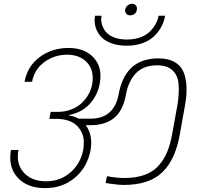

<svg xmlns="http://www.w3.org/2000/svg" viewBox="-20 -993 1087 1000"><path d="M214.8 -13.2Q121.6 -13.2 71.5 -68.4Q21.5 -123.5 37.1 -211.9H76.2Q62.5 -140.1 103.5 -94.5Q144.5 -48.8 220.2 -48.8Q293.5 -48.8 346.9 -95Q400.4 -141.1 414.1 -215.8Q417 -238.3 416.3 -260.5Q415.5 -282.7 405.5 -303.2Q395.5 -323.7 379.6 -339.4Q363.8 -355 336.2 -364.5Q308.6 -374 272.9 -374H236.8L244.1 -410.2H279.8Q318.4 -410.2 351.1 -422.9Q383.8 -435.5 405.8 -456.5Q427.7 -477.5 441.4 -502.4Q455.1 -527.3 460 -553.2Q472.2 -625 434.3 -666.5Q396.5 -708 330.1 -708Q262.7 -708 210.7 -669.4Q158.7 -630.9 147 -566.9H107.9Q122.6 -647.9 186.5 -695.6Q250.5 -743.2 336.9 -743.2Q421.4 -743.2 467.8 -692.9Q514.2 -642.6 500 -560.1Q488.3 -496.1 446.8 -451.2Q405.3 -406.2 338.9 -394V-392.1Q365.7 -388.2 389.2 -375H451.2Q574.7 -375 598.1 -502.9Q605.5 -544.4 620.4 -577.1Q635.3 -609.9 659.7 -635.5Q684.1 -661.1 720.9 -675Q757.8 -689 805.2 -689Q855 -689 887.7 -670.9Q920.4 -652.8 934.8 -620.1Q949.2 -587.4 951.4 -541.7Q953.6 -496.1 942.9 -440.9L917 -295.9Q894 -161.6 825.4 -95.7Q756.8 -29.8 625 -29.8Q591.3 -29.8 529.8 -40L537.1 -75.2Q589.8 -65.9 627 -65.9Q686.5 -65.9 730.7 -81.3Q774.9 -96.7 803.7 -127.7Q832.5 -158.7 849.9 -199.7Q867.2 -240.7 877 -296.9L903.8 -443.8Q914.1 -507.8 910.2 -554.2Q906.2 -600.6 878.4 -626.7Q850.6 -652.8 798.8 -652.8Q727.1 -652.8 688 -611.6Q648.9 -570.3 636.2 -502Q621.1 -416 574.2 -378.4Q527.3 -340.8 449.2 -340.8H426.8Q464.4 -289.1 452.1 -212.9Q435.5 -122.6 370.6 -67.9Q305.7 -13.2 214.8 -13.2ZM640.1 -754.9Q592.8 -754.9 557.1 -768.8Q521.5 -782.7 502.7 -805.4Q483.9 -828.1 476.8 -855.2Q469.7 -882.3 475.1 -911.1H508.8Q504.9 -888.7 510.5 -867.4Q516.1 -846.2 530.8 -827.9Q545.4 -809.6 574 -798.3Q602.5 -787.1 641.1 -787.1Q679.2 -787.1 709.7 -798.1Q740.2 -809.1 759.5 -827.9Q778.8 -846.7 790.3 -867.4Q801.8 -888.2 806.2 -911.1H839.8Q835 -881.3 821 -854.7Q807.1 -828.1 783.7 -805.2Q760.3 -782.2 723.1 -768.6Q686 -754.9 640.1 -754.9ZM658.2 -913.1Q645 -913.1 637.7 -921.4Q630.4 -929.7 631.8 -942.9Q634.3 -955.6 644.3 -964.4Q654.3 -973.1 668 -973.1Q680.7 -973.1 688 -964.4Q695.3 -955.6 692.9 -942.9Q691.4 -929.7 681.6 -921.4Q671.9 -913.1 658.2 -913.1Z"/></svg>

Font: SVN-Poppins ExtraLight
Style: Italic
Weight: 200
Italic angle: -10°
Designer: Ninad Kale (Devanagari), Jonny Pinhorn (Latin)
Foundry: Indian Type Foundry
Version: Version 3.002 2017